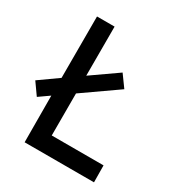

<svg xmlns="http://www.w3.org/2000/svg" viewBox="-187 -806 856 918"><g transform="rotate(30 241.5 -347.0)"><path d="M83 0 82 -257 25 -217 -21 -282 82 -355V-694H179V-423L322 -523L369 -458L179 -325V-93H465L466 0Z"/></g></svg>

Font: Panefresco 600wt
Style: Regular
Weight: 600
Designer: Campivisivi
Foundry: Campivisivi & Chank Co
Version: Version 1.001